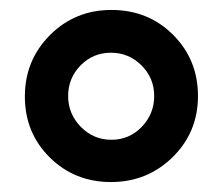

<svg xmlns="http://www.w3.org/2000/svg" viewBox="-20 -702 448 386"><path d="M204 -682Q278 -682 328 -632Q378 -582 378 -509Q378 -436 327 -386Q276 -336 203 -336Q130 -336 80 -385.5Q30 -435 30 -508Q30 -581 80.5 -631.5Q131 -682 204 -682ZM142 -570.5Q117 -545 117 -509Q117 -473 142.5 -447Q168 -421 204 -421Q240 -421 265 -447Q290 -473 290 -509Q290 -545 264.5 -570.5Q239 -596 203 -596Q167 -596 142 -570.5Z"/></svg>

Font: Hind Semibold
Style: Regular
Weight: 600
Designer: Manushi Parikh, Satya Rajpurohit
Foundry: Indian Type Foundry
Version: Version 1.201;PS 1.0;hotconv 1.0.78;makeotf.lib2.5.61930; tt